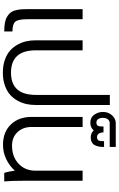

<svg xmlns="http://www.w3.org/2000/svg" viewBox="240 -1070 840 1360"><g transform="rotate(90 660.0 -390.0)"><path d="M203.1 -58.1V0Q168.5 0 142.6 -4.6Q116.7 -9.3 99.4 -19.5Q82 -29.8 71 -42.5Q60.1 -55.2 54.4 -74.5Q48.8 -93.8 46.9 -113Q44.9 -132.3 44.9 -159.2V-555.2H116.2V-163.1Q116.2 -99.6 133.1 -78.9Q149.9 -58.1 203.1 -58.1Z M265.6 -220.2V-555.2H336.4V-224.1Q336.4 -47.9 494.6 -47.9Q652.3 -47.9 652.3 -224.1V-748H723.6V-220.2Q723.6 -187.5 716.8 -156.5Q710 -125.5 693.1 -94.7Q676.3 -64 650.9 -41.3Q625.5 -18.6 585.2 -4.4Q544.9 9.8 494.6 9.8Q444.3 9.8 404.1 -4.4Q363.8 -18.6 338.4 -41.3Q313 -64 296.1 -94.7Q279.3 -125.5 272.5 -156.5Q265.6 -187.5 265.6 -220.2Z M980 -707H1021Q1021 -688.5 1018.8 -674.3Q1016.6 -660.2 1010 -644.8Q1003.4 -629.4 988.8 -621.1Q974.1 -612.8 952.1 -612.8Q924.3 -612.8 903.3 -633.8Q884.3 -609.9 849.1 -609.9Q812 -609.9 792.5 -637.7Q772.9 -665.5 772.9 -699.2Q772.9 -738.8 797.6 -764.4Q822.3 -790 851.1 -790H1021V-747.1H851.1Q836.4 -747.1 825.7 -734.6Q814.9 -722.2 814.9 -699.2Q814.9 -678.7 823.2 -665.8Q831.5 -652.8 849.1 -652.8Q856.9 -652.8 862.3 -655.8Q867.7 -658.7 870.4 -662.4Q873 -666 874.3 -673.8Q875.5 -681.6 875.7 -687Q876 -692.4 876 -703.1H918Q918 -682.6 926.3 -669.9Q934.6 -657.2 952.1 -657.2Q960.4 -657.2 965.8 -660.2Q971.2 -663.1 973.9 -666.5Q976.6 -669.9 978 -677.7Q979.5 -685.5 979.7 -690.9Q980 -696.3 980 -707Z M1265.1 0H1204.1Q1192.9 -40 1189 -75.2Q1154.3 -36.6 1106.9 -13.9Q1059.6 8.8 1005.4 8.8Q916 8.8 862.1 -46.6Q808.1 -102.1 808.1 -193.8V-555.2H879.4V-193.8Q879.4 -132.3 916 -93.8Q952.6 -55.2 1011.2 -55.2Q1089.8 -55.2 1139.4 -101.3Q1189 -147.5 1189 -221.2V-555.2H1260.3V-140.1Q1260.3 -44.9 1265.1 0Z"/></g></svg>

Font: LT Superior
Style: Regular
Weight: 400
Designer: Daniel Lyons
Foundry: LyonsType
Version: Version 1.000